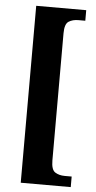

<svg xmlns="http://www.w3.org/2000/svg" viewBox="-60 -796 482 960"><g transform="rotate(5 181.5 -316.0)"><path d="M82 128V-760H333V-707H298Q270 -707 250 -694.5Q230 -682 230 -635V3Q230 50 250 62.5Q270 75 298 75H333V128Z"/></g></svg>

Font: Noto Serif Khmer ExtraCondensed ExtraBold
Style: Regular
Weight: 800
Width: 2
Designer: Danh Hong and the Monotype Design Team
Foundry: Monotype Imaging Inc.
Version: Version 2.004; ttfautohint (v1.8.4.7-5d5b)